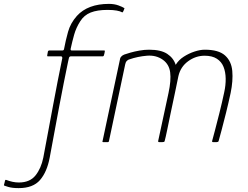

<svg xmlns="http://www.w3.org/2000/svg" viewBox="-189 -732 1276 989"><path d="M-93 237Q-127 237 -147.5 230.5Q-168 224 -167 224Q-170 223 -168 218Q-167 214 -166 211Q-165 208 -164.5 204.5Q-164 201 -163 198Q-162 195 -161 194.5Q-160 194 -156 195Q-141 201 -124.5 204.5Q-108 208 -92 208Q-35 208 -6 171.5Q23 135 34 80Q47 11 59.5 -56Q72 -123 84 -187.5Q96 -252 108 -313.5Q120 -375 132 -433Q132 -442 124 -442Q107 -442 90 -442Q73 -442 56 -442Q55 -442 54.5 -444Q54 -446 54 -446Q55 -451 56 -457Q57 -463 58 -468Q58 -468 60 -470Q62 -472 63 -472Q80 -472 97.5 -472Q115 -472 132 -472Q140 -472 141 -480Q149 -523 161.5 -568Q174 -613 207 -650Q235 -681 276.5 -696.5Q318 -712 372 -712Q400 -712 421.5 -704Q443 -696 450 -691Q453 -690 452 -688.5Q451 -687 451 -686Q450 -682 448 -678Q446 -674 444 -670Q444 -669 442.5 -668.5Q441 -668 439 -669Q431 -674 412.5 -677.5Q394 -681 365 -681Q312 -681 278 -667.5Q244 -654 224 -622Q203 -589 193 -553.5Q183 -518 175 -481Q173 -472 181 -472Q223 -472 265 -472Q307 -472 349 -472Q350 -472 350.5 -471Q351 -470 351 -468Q350 -463 349 -457Q348 -451 346 -446Q346 -446 344.5 -444Q343 -442 342 -442Q314 -442 286 -442Q258 -442 230.5 -442Q203 -442 175 -442Q173 -442 170 -440Q167 -438 166 -433Q165 -429 164 -424.5Q163 -420 162 -415.5Q161 -411 160 -406Q151 -362 139.5 -305Q128 -248 116 -183.5Q104 -119 91.5 -52Q79 15 67 80Q53 154 17 195.5Q-19 237 -93 237Z M865 -445Q819 -445 780 -416.5Q741 -388 730 -340L712 -253Q701 -202 690.5 -151.5Q680 -101 672 -62Q664 -23 659 -5Q658 -2 655.5 -1Q653 0 648 0H631Q624 0 626 -7L679 -253Q693 -318 687.5 -359.5Q682 -401 650 -424Q615 -449 567.5 -445Q520 -441 477 -426Q471 -425 464.5 -418.5Q458 -412 456 -401L372 -4Q371 -2 370 -1Q369 0 367 0H342Q340 0 339 -1Q338 -2 339 -4L430 -431Q430 -434 435.5 -440.5Q441 -447 451 -451Q462 -455 483 -461Q504 -467 529.5 -471.5Q555 -476 579 -476Q640 -476 672.5 -454.5Q705 -433 716 -398Q731 -423 757.5 -440Q784 -457 813 -466.5Q842 -476 866 -476Q937 -476 970 -446.5Q1003 -417 1007.5 -366.5Q1012 -316 999 -253Q988 -202 975.5 -151.5Q963 -101 952.5 -62Q942 -23 937 -5Q935 0 927 0H909Q905 0 904 -1.5Q903 -3 904 -7Q907 -18 917.5 -57.5Q928 -97 941.5 -151Q955 -205 966 -257Q974 -293 973.5 -327Q973 -361 962.5 -387.5Q952 -414 928 -429.5Q904 -445 865 -445Z"/></svg>

Font: Glory Thin Thin
Style: Italic
Weight: 250
Italic angle: -12°
Version: Version 1.011